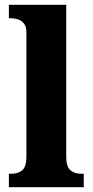

<svg xmlns="http://www.w3.org/2000/svg" viewBox="-20 -780 386 800"><path d="M17 0V-56H28Q55 -56 72.5 -70.5Q90 -85 90 -127V-645Q90 -671 78.5 -683.5Q67 -696 52.5 -700Q38 -704 28 -704H17V-760H256V-127Q256 -85 273.5 -70.5Q291 -56 318 -56H329V0Z"/></svg>

Font: Noto Serif SemiCondensed ExtraBold
Style: Regular
Weight: 800
Width: 4
Designer: Monotype Design Team
Foundry: Monotype Imaging Inc.
Version: Version 2.015